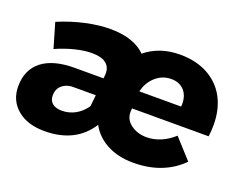

<svg xmlns="http://www.w3.org/2000/svg" viewBox="-92 -721 1142 902"><g transform="rotate(20 479.0 -269.5)"><path d="M7 -147Q7 -230 63.5 -274.5Q120 -319 227 -319H371L373 -341Q374 -376 350.5 -394Q327 -412 280 -412Q243 -412 196.5 -400.5Q150 -389 103 -368L67 -491Q134 -519 200 -533.5Q266 -548 323 -548Q383 -548 427.5 -532.5Q472 -517 499 -489Q570 -547 672 -547Q752 -547 811 -515Q870 -483 901 -425Q932 -367 932 -289Q932 -259 928 -232H545L544 -218Q542 -178 575 -153Q608 -128 655 -128Q691 -128 726 -143Q761 -158 790 -185L879 -87Q786 6 637 6Q561 6 505.5 -23.5Q450 -53 422 -105Q349 9 194 9Q108 9 57.5 -34Q7 -77 7 -147ZM759 -319Q763 -368 739 -396.5Q715 -425 672 -425Q628 -425 594.5 -395.5Q561 -366 550 -319ZM358 -175 364 -232H261Q222 -234 198 -215Q174 -196 174 -162Q174 -137 190.5 -123Q207 -109 238 -109Q274 -109 305 -126Q336 -143 358 -175Z"/></g></svg>

Font: Gontserrat
Style: Bold Italic
Weight: 700
Italic angle: -11.3°
Designer: Julieta Ulanovsky
Foundry: Julieta Ulanovsky
Version: Version 6.001